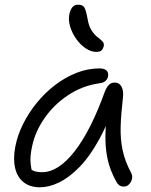

<svg xmlns="http://www.w3.org/2000/svg" viewBox="-20 -784 641 814"><path d="M150 10Q107 10 80 -11.5Q53 -33 44 -72Q35 -111 45 -163Q54 -210 77.5 -257.5Q101 -305 135.5 -347.5Q170 -390 213 -423Q256 -456 304 -475Q352 -494 403 -494Q421 -494 431 -485.5Q441 -477 438 -460Q436 -449 427.5 -441Q419 -433 402 -431Q330 -421 269.5 -381Q209 -341 169 -283.5Q129 -226 116 -163Q109 -131 109 -105Q109 -87 114 -64Q116 -62 118 -62Q131 -54 159 -54Q227 -54 296 -142Q365 -230 425 -397Q432 -414 441.5 -424Q451 -434 466 -434Q486 -434 495.5 -416Q505 -398 501 -368Q493 -300 491.5 -246.5Q490 -193 500 -146.5Q510 -100 536 -51Q541 -42 540.5 -32Q540 -22 535 -13Q530 -4 522.5 1.5Q515 7 506 7Q493 7 485.5 1.5Q478 -4 473 -14Q458 -41 447 -71.5Q436 -102 430.5 -142Q425 -182 428 -238Q428 -244 429 -250Q415 -220 401 -194Q361 -121 317 -76Q273 -31 230.5 -10.5Q188 10 150 10ZM388 -564Q366 -564 343.5 -579Q321 -594 303.5 -618.5Q286 -643 277.5 -671Q269 -699 274 -724Q278 -742 286.5 -753Q295 -764 311 -764Q330 -764 337 -753.5Q344 -743 351 -706Q356 -674 368 -655.5Q380 -637 393 -627Q406 -617 414 -609Q422 -601 420 -589Q417 -576 410 -570Q403 -564 388 -564Z"/></svg>

Font: Shantell Sans Light Light
Style: Italic
Weight: 300
Italic angle: -11°
Version: Version 1.008;[ac192a2d6]